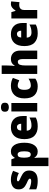

<svg xmlns="http://www.w3.org/2000/svg" viewBox="1504 -2320 1056 4104"><g transform="rotate(-90 2032.0 -268.0)"><path d="M439 -170Q439 -87 386.5 -38.5Q334 10 221 10Q169 10 125 3.5Q81 -3 37 -21V-174Q81 -152 128.5 -140.5Q176 -129 210 -129Q265 -129 265 -158Q265 -169 257 -178Q249 -187 226.5 -198.5Q204 -210 160 -229Q98 -257 67 -296Q36 -335 36 -400Q36 -480 92.5 -521.5Q149 -563 246 -563Q297 -563 341.5 -551Q386 -539 433 -516L385 -393Q350 -411 313.5 -422.5Q277 -434 250 -434Q208 -434 208 -410Q208 -400 215.5 -392.5Q223 -385 244 -374.5Q265 -364 307 -345Q371 -316 405 -277.5Q439 -239 439 -170Z M849 -563Q935 -563 984 -488.5Q1033 -414 1033 -277Q1033 -138 981 -64Q929 10 847 10Q796 10 764.5 -10Q733 -30 714 -60H708Q710 -35 712 -11Q714 13 714 37V240H533V-553H679L705 -483H714Q737 -522 768 -542.5Q799 -563 849 -563ZM784 -419Q745 -419 729.5 -388Q714 -357 714 -292V-271Q714 -205 729 -172Q744 -139 784 -139Q817 -139 833.5 -171.5Q850 -204 850 -277Q850 -352 833 -385.5Q816 -419 784 -419Z M1362 -563Q1474 -563 1539 -499Q1604 -435 1604 -310V-225H1291Q1292 -177 1319.5 -150Q1347 -123 1402 -123Q1449 -123 1488.5 -133.5Q1528 -144 1571 -166V-31Q1532 -10 1487 0Q1442 10 1379 10Q1255 10 1182.5 -59.5Q1110 -129 1110 -273Q1110 -419 1178 -491Q1246 -563 1362 -563ZM1368 -434Q1337 -434 1316.5 -413Q1296 -392 1293 -343H1439Q1439 -385 1420 -409.5Q1401 -434 1368 -434Z M1792 -776Q1834 -776 1861 -757.5Q1888 -739 1888 -691Q1888 -644 1860.5 -625.5Q1833 -607 1792 -607Q1749 -607 1722.5 -625.5Q1696 -644 1696 -691Q1696 -739 1722.5 -757.5Q1749 -776 1792 -776ZM1882 -553V0H1701V-553Z M2238 10Q2117 10 2049 -58.5Q1981 -127 1981 -274Q1981 -414 2053 -488.5Q2125 -563 2248 -563Q2297 -563 2339.5 -552Q2382 -541 2419 -521L2368 -384Q2337 -400 2309 -408.5Q2281 -417 2252 -417Q2213 -417 2188.5 -381Q2164 -345 2164 -275Q2164 -202 2188.5 -169.5Q2213 -137 2254 -137Q2330 -137 2402 -186V-39Q2369 -16 2329 -3Q2289 10 2238 10Z M2684 -641Q2684 -589 2681 -550Q2678 -511 2674 -485H2683Q2706 -526 2740.5 -544.5Q2775 -563 2823 -563Q2901 -563 2952 -513Q3003 -463 3003 -360V0H2822V-304Q2822 -415 2764 -415Q2717 -415 2700.5 -372.5Q2684 -330 2684 -247V0H2503V-760H2684Z M3351 -563Q3463 -563 3528 -499Q3593 -435 3593 -310V-225H3280Q3281 -177 3308.5 -150Q3336 -123 3391 -123Q3438 -123 3477.5 -133.5Q3517 -144 3560 -166V-31Q3521 -10 3476 0Q3431 10 3368 10Q3244 10 3171.5 -59.5Q3099 -129 3099 -273Q3099 -419 3167 -491Q3235 -563 3351 -563ZM3357 -434Q3326 -434 3305.5 -413Q3285 -392 3282 -343H3428Q3428 -385 3409 -409.5Q3390 -434 3357 -434Z M4000 -563Q4014 -563 4028.5 -561Q4043 -559 4054 -557L4038 -379Q4028 -382 4014.5 -383.5Q4001 -385 3979 -385Q3952 -385 3927 -376Q3902 -367 3886 -343Q3870 -319 3870 -274V0H3690V-553H3825L3852 -465H3861Q3880 -503 3917.5 -533Q3955 -563 4000 -563Z"/></g></svg>

Font: Noto Sans Gurmukhi SemiCondensed Black
Style: Regular
Weight: 900
Width: 4
Designer: Jelle Bosma - Monotype Design Team
Foundry: Monotype Imaging Inc.
Version: Version 2.004; ttfautohint (v1.8.4.7-5d5b)